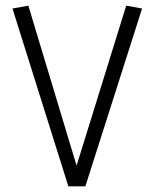

<svg xmlns="http://www.w3.org/2000/svg" viewBox="-20 -656 545 677"><path d="M425 -636 250 -72 80 -636 24 -626 221 1H281L481 -626Z"/></svg>

Font: FiraGO Light
Style: Regular
Weight: 300
Designer: bBox Type
Foundry: bBox Type GmbH
Version: Version 1.001;PS 001.001;hotconv 1.0.88;makeotf.lib2.5.64775